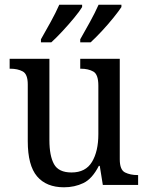

<svg xmlns="http://www.w3.org/2000/svg" viewBox="-20 -786 629 816"><path d="M252 10Q177 10 137.5 -36.5Q98 -83 98 -186V-427Q98 -471 76.5 -482.5Q55 -494 24 -494H21V-536H190V-190Q190 -124 209.5 -88.5Q229 -53 284 -53Q344 -53 371 -98Q398 -143 398 -216V-422Q398 -470 376.5 -482Q355 -494 324 -494H321V-536H489V-109Q489 -64 511.5 -53Q534 -42 564 -42H567V0H417L404 -81H400Q372 -26 334.5 -8Q297 10 252 10ZM321 -619Q341 -654 362.5 -693Q384 -732 399 -766H496V-756Q485 -739 462 -710.5Q439 -682 412.5 -653.5Q386 -625 365 -606H321ZM154 -619Q174 -654 195.5 -693Q217 -732 232 -766H329V-756Q319 -739 295.5 -710.5Q272 -682 245.5 -653.5Q219 -625 198 -606H154Z"/></svg>

Font: Noto Serif SemiCondensed
Style: Regular
Weight: 400
Width: 4
Designer: Monotype Design Team
Foundry: Monotype Imaging Inc.
Version: Version 2.013